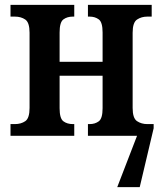

<svg xmlns="http://www.w3.org/2000/svg" viewBox="-20 -556 664 786"><path d="M23 0V-48H41Q66 -48 83.5 -60Q101 -72 101 -114V-422Q101 -464 83.5 -476Q66 -488 41 -488H23V-536H284V-488H278Q255 -488 239.5 -476.5Q224 -465 224 -423V-303H400V-423Q400 -465 384.5 -476.5Q369 -488 347 -488H340V-536H601V-488H583Q559 -488 541 -476Q523 -464 523 -422V-114Q523 -72 541 -60Q559 -48 583 -48H609V-31L552 210H460L541 0H340V-48H347Q369 -48 384.5 -59.5Q400 -71 400 -113V-246H224V-113Q224 -71 239.5 -59.5Q255 -48 278 -48H284V0Z"/></svg>

Font: Noto Serif SemiCondensed SemiBold
Style: Regular
Weight: 600
Width: 4
Designer: Monotype Design Team
Foundry: Monotype Imaging Inc.
Version: Version 2.013; ttfautohint (v1.8.4.7-5d5b)